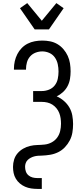

<svg xmlns="http://www.w3.org/2000/svg" viewBox="-20 -1005 540 1240"><path d="M221 215Q201 215 181 212Q161 209 142.5 201Q124 193 108.5 180Q93 167 82.5 149.5Q72 132 68 112.5Q64 93 64 73Q64 49 71 26Q78 3 93.5 -15Q109 -33 130 -45Q151 -57 174.5 -62.5Q198 -68 221.5 -68.5Q245 -69 268.5 -71.5Q292 -74 313.5 -85.5Q335 -97 349 -116Q363 -135 368.5 -158.5Q374 -182 374 -206Q374 -223 371.5 -241Q369 -259 362.5 -275.5Q356 -292 344.5 -306Q333 -320 318 -329.5Q303 -339 285.5 -343Q268 -347 250 -347H194V-417H250Q274 -417 296.5 -426Q319 -435 333.5 -453.5Q348 -472 353 -495.5Q358 -519 358 -543Q358 -567 353 -590.5Q348 -614 334.5 -633.5Q321 -653 299 -663Q277 -673 253 -673Q231 -673 210 -665Q189 -657 174.5 -640.5Q160 -624 154 -602.5Q148 -581 148 -559V-555H70V-561Q70 -586 75.5 -610Q81 -634 92 -655.5Q103 -677 120 -694.5Q137 -712 158.5 -723Q180 -734 204.5 -738.5Q229 -743 253 -743Q279 -743 304 -738Q329 -733 351 -720Q373 -707 390 -687Q407 -667 417.5 -644Q428 -621 432 -595.5Q436 -570 436 -544Q436 -520 432 -495.5Q428 -471 416.5 -449Q405 -427 386.5 -410Q368 -393 346 -383Q371 -372 392.5 -353.5Q414 -335 428 -311Q442 -287 447 -259Q452 -231 452 -204Q452 -176 447.5 -149Q443 -122 430.5 -98Q418 -74 399 -54Q380 -34 355.5 -22Q331 -10 304 -5.5Q277 -1 250 0Q237 0 225 1Q213 2 201.5 5Q190 8 178.5 14Q167 20 158.5 28.5Q150 37 146 48.5Q142 60 142 72Q142 88 147 102.5Q152 117 163.5 127Q175 137 190 141Q205 145 221 145H250V215ZM204 -815 109 -952 156 -985 250 -871 344 -985 391 -952 296 -815Z"/></svg>

Font: HulyMono
Style: Regular
Weight: 400
Monospace: yes
Designer: Belleve Invis
Foundry: Belleve Invis
Version: Version 33.2.5; ttfautohint (v1.8.4)